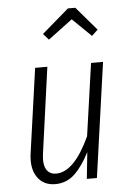

<svg xmlns="http://www.w3.org/2000/svg" viewBox="-55 -820 583 872"><g transform="rotate(-5 236.5 -384.0)"><path d="M189.9 -645 165 -672.9 288.1 -778.8H321.8L414.1 -670.9L386.2 -645L300.8 -728ZM162.1 11.2Q107.9 11.2 80.1 -29.3Q52.2 -69.8 62 -138.2L116.2 -522.9H171.9L118.2 -134.8Q110.8 -85.4 124.8 -60.8Q138.7 -36.1 169.9 -36.1Q252 -36.1 324.2 -192.9L371.1 -522.9H425.8L352.1 0H306.2L318.8 -121.1Q287.1 -58.6 250.2 -23.7Q213.4 11.2 162.1 11.2Z"/></g></svg>

Font: Fira Sans Compressed Light
Style: Italic
Weight: 300
Width: 3
Italic angle: -8°
Designer: Carrois Corporate & Edenspiekermann AG
Foundry: Carrois Corporate GbR & Edenspiekermann AG
Version: Version 4.203;PS 004.203;hotconv 1.0.88;makeotf.lib2.5.64775